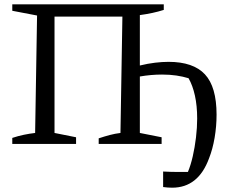

<svg xmlns="http://www.w3.org/2000/svg" viewBox="-20 -668 1074 891"><path d="M37 0V-28Q64 -37 90.5 -42.5Q117 -48 143 -51L152 -596L37 -618V-648H740V-622Q715 -614 687 -608Q659 -602 629 -598V-364Q666 -373 699.5 -377Q733 -381 762 -381Q877 -381 931 -323Q985 -265 985 -136Q985 -82 976 -29Q967 24 950 67Q900 203 779 203Q759 203 737 200V128Q755 129 773.5 129.5Q792 130 810 130Q821 130 831.5 130Q842 130 852 130Q865 99 874.5 57.5Q884 16 889.5 -30Q895 -76 895 -118Q895 -177 884.5 -224.5Q874 -272 855 -305Q829 -313 798.5 -317.5Q768 -322 732 -322Q681 -322 629 -313V-51L730 -31V0H438V-26Q465 -35 489.5 -41.5Q514 -48 539 -51L548 -591H233V-51L333 -31V0Z"/></svg>

Font: Piazzolla SC
Style: Regular
Weight: 400
Designer: Juan Pablo del Peral
Foundry: Huerta Tipografica
Version: Version 1.330